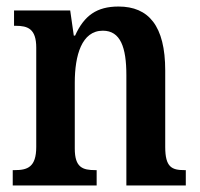

<svg xmlns="http://www.w3.org/2000/svg" viewBox="-20 -568 612 588"><path d="M19 0H276V-47H272C233 -47 209 -55 209 -113V-315C209 -398 230 -474 295 -474C349 -474 367 -423 367 -338V0H549V-47H545C506 -47 486 -56 486 -118V-352C486 -489 435 -548 343 -548C277 -548 238 -521 210 -459H206L195 -536H23V-489H28C65 -489 91 -480 91 -422V-118C91 -56 64 -47 25 -47H19Z"/></svg>

Font: Noto Serif Georgian Condensed SemiBold
Style: Regular
Weight: 600
Width: 3
Designer: Monotype Design Team, Akaki Razmadze
Foundry: Google LLC
Version: Version 2.003